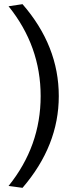

<svg xmlns="http://www.w3.org/2000/svg" viewBox="-20 -763 346 921"><path d="M88 138 21 129Q175 -62 175 -302Q175 -542 21 -733L88 -743Q262 -543 262 -302Q262 -64 88 138Z"/></svg>

Font: Rosario
Style: Regular
Weight: 400
Designer: Hector Gatti
Foundry: Omnibus-Type
Version: Version 1.004